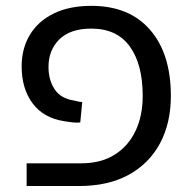

<svg xmlns="http://www.w3.org/2000/svg" viewBox="-20 -623 641 643"><path d="M69.2 0V-76.1H252.5Q317.2 -76.1 363.1 -104.4Q409 -132.8 433.4 -183.6Q457.9 -234.5 457.9 -301.9Q457.9 -407.5 414.7 -467.4Q371.5 -527.2 285.9 -527.2Q215.5 -527.2 178.9 -491.3Q142.4 -455.4 142.4 -398.6Q142.4 -355 163.1 -323.9Q183.8 -292.8 227.5 -286.4Q235.9 -284.2 243.1 -282.8Q250.2 -281.4 255.4 -281.4L248.8 -212.9Q239.6 -211.8 227 -212.8Q214.4 -213.9 194.9 -217.1Q125.2 -228 88.9 -277.3Q52.5 -326.6 52.5 -400.9Q52.5 -460.1 79.7 -505.8Q106.9 -551.5 159.1 -577.4Q211.4 -603.4 285.9 -603.4Q413 -603.4 482.6 -523.1Q552.2 -442.8 552.2 -301.9Q552.2 -210.8 515.8 -142.8Q479.2 -74.9 410.7 -37.4Q342.1 0 245 0Z"/></svg>

Font: Noto Sans Hebrew Light
Style: Regular
Weight: 100
Version: Version 3.000